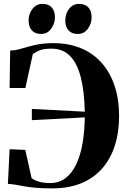

<svg xmlns="http://www.w3.org/2000/svg" viewBox="-20 -980 668 1010"><path d="M254 11Q203.5 11 168 7.8Q132.5 4.5 107.2 0Q82 -4.5 61.8 -8.2Q41.5 -12 21.5 -12.5L30.5 -195L113 -191.5L146 -44Q154 -35 180.2 -26Q206.5 -17 242.5 -17Q291.5 -17 326 -44Q360.5 -71 382.5 -119Q404.5 -167 414.8 -229.2Q425 -291.5 426 -362.5L147.5 -348V-407L426 -392.5Q423.5 -503 404.2 -576.2Q385 -649.5 347.2 -686.8Q309.5 -724 251.5 -724Q209.5 -724 188 -715Q166.5 -706 152.5 -695L113.5 -517H30.5L33.5 -714Q56.5 -714.5 78.2 -720.2Q100 -726 125.5 -733.5Q151 -741 183.8 -747Q216.5 -753 260.5 -753Q341.5 -753 405.5 -726.5Q469.5 -700 514.2 -649.8Q559 -599.5 582.8 -528.5Q606.5 -457.5 606.5 -368.5Q606.5 -285 584.5 -215.5Q562.5 -146 518.8 -95.2Q475 -44.5 409 -16.8Q343 11 254 11ZM195.5 -801.5Q163.5 -801.5 147 -820.8Q130.5 -840 130.5 -872Q130.5 -907.5 150.8 -933.5Q171 -959.5 203 -959.5H204Q236.5 -959.5 252.8 -940.2Q269 -921 269 -888.5Q269 -856 249.2 -828.8Q229.5 -801.5 196.5 -801.5ZM388.5 -801.5Q356.5 -801.5 340 -820.8Q323.5 -840 323.5 -872Q323.5 -907.5 343.5 -933.5Q363.5 -959.5 396 -959.5H397Q429 -959.5 445.5 -940.2Q462 -921 462 -888.5Q462 -856 442.2 -828.8Q422.5 -801.5 389.5 -801.5Z"/></svg>

Font: Merriweather 144pt
Style: Bold
Weight: 700
Version: Version 2.100